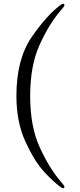

<svg xmlns="http://www.w3.org/2000/svg" viewBox="-20 -889 425 1018"><path d="M303 104Q266 78 214.5 22.5Q163 -33 115 -137.5Q67 -242 67 -380Q67 -576 149 -694Q231 -812 303 -864Q309 -869 314 -869Q317 -869 319 -867Q322 -864 322 -862Q322 -858 315 -849L298 -829Q238 -758 189 -649Q140 -540 140 -380Q140 -219 190 -109.5Q240 0 299 70L315 89Q322 98 322 102Q322 104 319 107Q317 109 314 109Q309 109 303 104Z"/></svg>

Font: Shippori Antique
Style: Regular
Weight: 400
Designer: FONTDASU
Foundry: FONTDASU / Google Inc. / but / Adobe
Version: Version 2.001